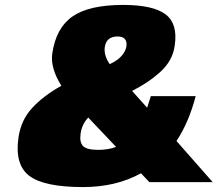

<svg xmlns="http://www.w3.org/2000/svg" viewBox="-20 -741 885 779"><path d="M843 -2H586L552 -38Q451 18 317 18Q159 18 99 -27.5Q39 -73 55 -183Q65 -254 111 -303.5Q157 -353 229 -393Q184 -465 192 -523Q207 -628 274.5 -674.5Q342 -721 479 -721Q601 -721 651.5 -683Q702 -645 689 -557Q685 -525 669.5 -497.5Q654 -470 628 -447Q602 -424 577 -407.5Q552 -391 516 -372L577 -304Q583 -323 592 -351H774Q746 -244 696 -169ZM451 -145 338 -264Q312 -237 307 -198Q302 -164 317 -148.5Q332 -133 378 -133Q420 -133 451 -145ZM425 -481 424 -480Q445 -490 458 -500Q471 -510 480.5 -523.5Q490 -537 493 -553Q498 -593 457 -593Q411 -593 405 -549Q401 -516 425 -481Z"/></svg>

Font: Fivo Sans Modern ExtBlk
Style: Regular
Weight: 900
Designer: Alexander Slobzheninov
Foundry: Alexander Slobzheninov
Version: 1.0